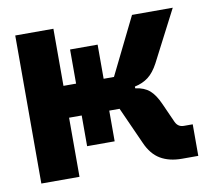

<svg xmlns="http://www.w3.org/2000/svg" viewBox="-63 -587 727 659"><g transform="rotate(-10 300.0 -258.0)"><path d="M207 -206H163V0H30V-516H163V-317H207V-436H303V-317H339L437 -516H579L487 -338Q471 -308 451.5 -293Q432 -278 404 -272V-266Q435 -262 453.5 -246Q472 -230 487 -196L517 -129Q526 -110 546 -110H577V0H520Q476 0 445.5 -18Q415 -36 397 -77L339 -206H303V-99H207Z"/></g></svg>

Font: iA Writer Duo V
Style: Regular
Weight: 400
Designer: Mike Abbink, Paul van der Laan, Pieter van Rosmalen, Oliver Reichenstein
Foundry: Information Architects Inc.
Version: Version 2.000